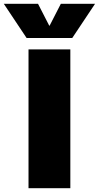

<svg xmlns="http://www.w3.org/2000/svg" viewBox="-67 -990 520 1010"><path d="M194 -855 253 -970H433L313 -790H73L-47 -970H133L192 -855ZM83 0V-730H303V0Z"/></svg>

Font: M PLUS 1p Black
Style: Regular
Weight: 900
Version: Version 1.061